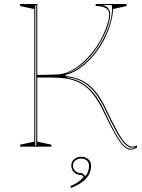

<svg xmlns="http://www.w3.org/2000/svg" viewBox="-20 -728 705 953"><path d="M627 15Q611 15 593 -2.5Q575 -20 551.5 -61Q528 -102 495 -171Q473 -219 448.5 -252Q424 -285 395 -305Q366 -325 328 -334Q290 -343 241 -343H165V-25L235 -10V0H80V-10L150 -25V-683L80 -698V-708H165V-356Q188 -356 210.5 -357Q233 -358 255 -358Q293 -358 328.5 -375.5Q364 -393 395 -422Q426 -451 450 -484Q473 -516 489 -548.5Q505 -581 513.5 -609.5Q522 -638 522 -658Q522 -678 504.5 -688Q487 -698 455 -698V-708H608V-698L541 -683Q541 -658 532 -623Q523 -588 505.5 -549Q488 -510 461 -474Q441 -446 416 -422Q391 -398 363.5 -381Q336 -364 305 -356V-351Q341 -347 370 -336Q399 -325 423.5 -304.5Q448 -284 469 -253.5Q490 -223 510 -180Q542 -113 564 -73.5Q586 -34 603.5 -17Q621 0 637 0Q648 0 660 -6V4Q654 8 648.5 10.5Q643 13 637.5 14Q632 15 627 15ZM480 -703Q502 -703 514.5 -690Q527 -677 527 -658Q527 -636 518 -606.5Q509 -577 492.5 -544.5Q476 -512 455 -482Q421 -434 382 -404Q343 -374 299 -360Q342 -370 383 -400.5Q424 -431 457 -477Q497 -533 518.5 -593.5Q540 -654 535 -703ZM305 -343Q349 -338 383.5 -318.5Q418 -299 447 -263.5Q476 -228 500 -174Q532 -105 554.5 -65Q577 -25 594.5 -7.5Q612 10 628 10Q645 10 652 3Q650 4 645.5 4.5Q641 5 635 5Q619 5 601 -12Q583 -29 560 -69Q537 -109 505 -177Q482 -228 455.5 -262.5Q429 -297 397 -317Q365 -337 325 -343ZM155 -5H160V-703H155ZM333 205 329 196Q343 190 355.5 183Q368 176 378.5 167Q389 158 395 149L385 140H381Q367 140 356.5 134Q346 128 340 117.5Q334 107 334 93Q334 80 340.5 70.5Q347 61 358.5 55.5Q370 50 384 50Q398 50 409 56Q420 62 426 72Q432 82 432 95Q432 113 426 128.5Q420 144 407.5 158Q395 172 376.5 183.5Q358 195 333 205ZM404 146Q413 135 417.5 122Q422 109 422 95Q422 84 417 76Q412 68 403.5 63.5Q395 59 383 59Q371 59 362 63.5Q353 68 347.5 75.5Q342 83 342 93Q342 104 347 112.5Q352 121 360.5 126Q369 131 380 131Q382 131 384 131Q386 131 387 131Z"/></svg>

Font: Kalnia Glaze Thin
Style: Regular
Weight: 100
Designer: Frida Medrano
Foundry: Frida Medrano
Version: Version 1.110